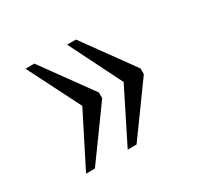

<svg xmlns="http://www.w3.org/2000/svg" viewBox="-91 -562 602 583"><g transform="rotate(-30 210.0 -270.0)"><path d="M204 -86 296 -270 204 -454H235L361 -280V-260L235 -86ZM58 -86 151 -270 58 -454H89L215 -280V-260L89 -86Z"/></g></svg>

Font: Noto Serif Bengali Condensed Light
Style: Regular
Weight: 300
Width: 3
Designer: Juan Bruce, Universal Thirst, Indian Type Foundry and the Monotype Design Team.
Foundry: Monotype Imaging Inc.
Version: Version 2.003; ttfautohint (v1.8.4.7-5d5b)